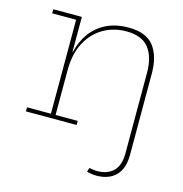

<svg xmlns="http://www.w3.org/2000/svg" viewBox="-110 -636 911 955"><g transform="rotate(15 345.5 -158.5)"><path d="M197 -21H311V0H50V-21H173V-505H50V-526H197ZM437 -535Q527 -535 566.5 -484.2Q606 -433.5 606 -344V74Q606 146 570 182Q534 218 471 218Q457 218 444.8 216Q432.5 214 421 211L428 190Q437 192 447.5 193.5Q458 195 469 195Q521 195 551.5 165.5Q582 136 582 74V-342Q582 -422.5 546.5 -468.2Q511 -514 430 -514Q366 -514 313 -483.8Q260 -453.5 228.5 -394.8Q197 -336 197 -251L190 -346H199Q211.5 -401 242.2 -443.8Q273 -486.5 321.8 -510.8Q370.5 -535 437 -535Z"/></g></svg>

Font: Hepta Slab ExtraLight ExtraLight
Style: Regular
Weight: 250
Version: Version 1.102